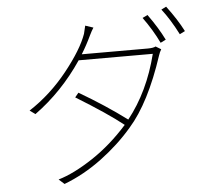

<svg xmlns="http://www.w3.org/2000/svg" viewBox="-58 -890 1116 1006"><g transform="rotate(-5 500.0 -386.5)"><path d="M390 -616H737Q766 -616 779 -623L807 -606Q798 -591 793 -575Q713 -332 606 -211Q535 -128 440.5 -57.5Q346 13 241 53L212 27Q294 3 394.5 -63.5Q495 -130 582 -228Q498 -295 336 -394L355 -417Q492 -337 603 -254Q712 -391 761 -586H371Q266 -430 121 -325L92 -346Q206 -420 294.5 -531Q383 -642 411 -722Q412 -725 421 -764L463 -750Q452 -733 442 -712Q418 -661 390 -616ZM724 -778 751 -791Q803 -719 835 -654L807 -640Q774 -709 724 -778ZM826 -813 852 -826Q907 -753 939 -690L911 -676Q869 -758 826 -813Z"/></g></svg>

Font: Noto Sans Korean Thin
Style: Regular
Weight: 250
Designer: Ryoko NISHIZUKA  (kana & ideographs); Paul D. Hunt (Latin, Greek & Cyrillic); Wenlong ZHANG  (bopomofo); Sandoll Communi
Foundry: Adobe Systems Incorporated
Version: Version 1.0001;PS 1;hotconv 1.0.78;makeotf.lib2.5.61930